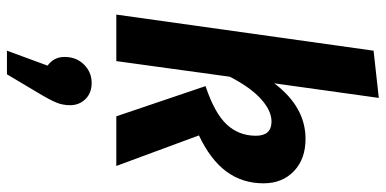

<svg xmlns="http://www.w3.org/2000/svg" viewBox="-299 -497 1111 553"><g transform="rotate(90 256.5 -220.5)"><path d="M220 -455Q288 -545 380 -545Q438 -545 473 -511.5Q508 -478 508 -424Q508 -363 474 -317Q440 -271 370 -238L458 0H315L228 -257Q306 -283 338.5 -318Q371 -353 371 -402Q371 -447 330 -447Q299 -447 265.5 -417Q232 -387 201 -327L156 0H22L126 -741L262 -756ZM283 133Q283 154 275.5 172.5Q268 191 247 226L194 315H126L169 198Q144 180 144 149Q144 115 166 93Q188 71 219 71Q248 71 265.5 89Q283 107 283 133Z"/></g></svg>

Font: Fira Sans Condensed SemiBold
Style: Italic
Weight: 600
Width: 3
Italic angle: -8°
Designer: bBox Type GmbH & Carrois Corporate GbR & Edenspiekermann AG
Foundry: bBox Type GmbH & Carrois Corporate GbR & Edenspiekermann AG
Version: Version 4.301